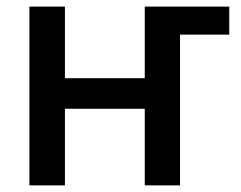

<svg xmlns="http://www.w3.org/2000/svg" viewBox="-20 -559 726 579"><path d="M479.5 -454.6V-539.1H671.4V-454.6ZM442.9 -323.2V-231H147.9V-323.2ZM175.8 -539.1V0H68.8V-539.1ZM522.9 -539.1V0H416.5V-539.1Z"/></svg>

Font: Inter 18pt Medium
Style: Regular
Weight: 500
Designer: Rasmus Andersson
Foundry: rsms
Version: Version 4.001;git-66647c0bb